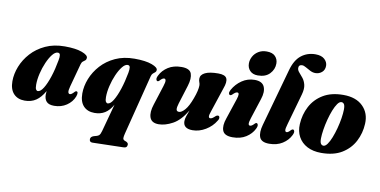

<svg xmlns="http://www.w3.org/2000/svg" viewBox="-87 -992 2947 1488"><g transform="rotate(10 1386.5 -247.5)"><path d="M458 -160Q449 -127 452 -113.8Q455 -100.5 466 -100.5Q479 -100.5 499.5 -124Q506.5 -131 511 -131Q531.5 -131 518 -91.5Q500.5 -46.5 458.2 -18.2Q416 10 361 10Q318.5 10 300.5 -10Q282.5 -30 282.5 -64.5Q282.5 -76.5 284.5 -92.5Q255 -40 218 -15Q181 10 129 10Q74 10 42 -24Q10 -58 10 -122Q10 -179.5 33.2 -238.5Q56.5 -297.5 101.5 -347.2Q146.5 -397 212.5 -427.5Q278.5 -458 364 -458Q450.5 -458 500 -439.5Q549.5 -421 547 -398Q546 -385 538 -379Q530 -373 521 -366Q512 -359 507.5 -342.5ZM196 -127.5Q196 -100.5 202 -90.5Q208 -80.5 216.5 -80.5Q238 -80.5 260.2 -116.5Q282.5 -152.5 302 -212.2Q321.5 -272 334 -342.5Q339.5 -369.5 337 -385.2Q334.5 -401 319 -401Q298 -401 276.5 -374Q255 -347 236.5 -304.5Q218 -262 207 -215Q196 -168 196 -127.5Z M947.5 233.5 704 239.5Q679.5 240 679.5 216.5Q679.5 197 704.5 188.5Q734.5 182 744.8 173Q755 164 762 137.5L821 -79.5Q794.5 -32.5 760 -11.2Q725.5 10 679 10Q623 10 591.5 -24Q560 -58 560 -122.5Q560 -180 583.2 -239Q606.5 -298 651.5 -347.8Q696.5 -397.5 762.2 -427.8Q828 -458 913 -458Q1000 -458 1049.8 -439.5Q1099.5 -421 1096.5 -399Q1095.5 -388 1087.8 -382.2Q1080 -376.5 1071.5 -369Q1063 -361.5 1059 -346L939 127.5Q933.5 149 933.5 162.2Q933.5 175.5 946.5 181L961.5 187Q976 195 976 206.5Q976 233 947.5 233.5ZM745.5 -127Q745.5 -100.5 751.8 -90.5Q758 -80.5 766.5 -80.5Q787.5 -80.5 809.8 -116.5Q832 -152.5 851.5 -212Q871 -271.5 884 -342Q889 -369.5 886.8 -385.2Q884.5 -401 868.5 -401Q848 -401 826.5 -374Q805 -347 786.5 -304.8Q768 -262.5 756.8 -215.2Q745.5 -168 745.5 -127Z M1625 -136Q1636 -136 1638.2 -124Q1640.5 -112 1630.5 -97.5Q1602 -49.5 1552.2 -19.8Q1502.5 10 1450 10Q1376.5 10 1376.5 -48.5Q1376.5 -67 1384.5 -90.2Q1392.5 -113.5 1401.5 -137Q1351.5 -53.5 1293 -21.8Q1234.5 10 1183.5 10Q1127.5 10 1113.2 -30.5Q1099 -71 1120.5 -135L1169.5 -288Q1180 -320 1178 -333.2Q1176 -346.5 1165 -346.5Q1151 -346.5 1131.5 -324Q1124.5 -317 1119 -317Q1110.5 -317 1107 -328.5Q1103.5 -340 1114 -361Q1134.5 -403 1177.5 -430.5Q1220.5 -458 1283 -458Q1347.5 -458 1360.8 -420.8Q1374 -383.5 1355 -322.5L1309 -175Q1299 -142.5 1301.5 -127.2Q1304 -112 1322 -112Q1343 -112 1368.8 -141.8Q1394.5 -171.5 1418 -235.5Q1431 -270 1437 -296.5Q1443 -323 1443 -340Q1443 -354 1438 -365.5Q1433 -377 1433 -393Q1433 -423.5 1468 -440.8Q1503 -458 1571.5 -458Q1626.5 -458 1638.5 -431.2Q1650.5 -404.5 1630.5 -351.5L1567.5 -161.5Q1556 -130 1557.2 -117.5Q1558.5 -105 1569.5 -105Q1577 -105 1585.8 -110.2Q1594.5 -115.5 1610.5 -130.5Q1618.5 -136 1625 -136Z M1874.5 -496Q1834.5 -496 1812.8 -518.8Q1791 -541.5 1791 -576Q1791 -604.5 1805.5 -631Q1820 -657.5 1847.2 -674.2Q1874.5 -691 1911.5 -691Q1957 -691 1979 -668.2Q2001 -645.5 2001 -611.5Q2001 -565.5 1968.2 -530.8Q1935.5 -496 1874.5 -496ZM1880 -160.5Q1869.5 -128 1870.8 -115Q1872 -102 1883.5 -102Q1897 -102 1917 -124Q1924 -131 1929 -131Q1937.5 -131 1941 -119.5Q1944.5 -108 1934 -87Q1913.5 -45 1870.2 -17.5Q1827 10 1765 10Q1700.5 10 1686 -27.8Q1671.5 -65.5 1693 -126L1746.5 -286.5Q1764 -338.5 1742.5 -338.5Q1735 -338.5 1726.8 -333.5Q1718.5 -328.5 1704 -314Q1697 -308.5 1692 -308.5Q1683 -308.5 1680 -319.2Q1677 -330 1687 -349Q1713.5 -397 1758.5 -427.5Q1803.5 -458 1858 -458Q1917.5 -458 1934.8 -419Q1952 -380 1931.5 -319.5Z M2288 -735Q2335 -735 2359.2 -712.8Q2383.5 -690.5 2383.5 -661Q2383.5 -628.5 2361.8 -610Q2340 -591.5 2311 -591.5Q2290 -591.5 2269.5 -602Q2249 -612.5 2231.2 -623Q2213.5 -633.5 2200.5 -633.5Q2173.5 -633.5 2173.5 -607.5Q2173.5 -590.5 2187.8 -574.5Q2202 -558.5 2218.5 -538Q2235 -517.5 2242.5 -486.8Q2250 -456 2237 -409.5L2168 -165Q2156.5 -126.5 2158.8 -114.2Q2161 -102 2171 -102Q2183.5 -102 2202 -123.5Q2210 -131 2216 -131Q2224.5 -131 2228 -119.5Q2231.5 -108 2221 -87Q2200.5 -45 2157.2 -17.5Q2114 10 2053 10Q1991.5 10 1977 -26.8Q1962.5 -63.5 1980 -125.5L2106.5 -579Q2129 -660.5 2176.5 -697.8Q2224 -735 2288 -735Z M2555.5 -462.5Q2655 -462.5 2709.2 -409Q2763.5 -355.5 2759 -271Q2755.5 -196.5 2722.2 -132.5Q2689 -68.5 2624.8 -29.2Q2560.5 10 2462.5 10Q2398 10 2351.8 -14.2Q2305.5 -38.5 2282 -81.8Q2258.5 -125 2261.5 -181.5Q2265.5 -257.5 2299 -321.2Q2332.5 -385 2396.5 -423.8Q2460.5 -462.5 2555.5 -462.5ZM2470.5 -48Q2485.5 -48 2500.8 -69.2Q2516 -90.5 2529.8 -125.2Q2543.5 -160 2554.5 -201Q2565.5 -242 2571.8 -281.8Q2578 -321.5 2578.5 -352Q2578.5 -383 2570.5 -394Q2562.5 -405 2550 -405Q2534.5 -405 2519.2 -383.5Q2504 -362 2490.2 -327.2Q2476.5 -292.5 2465.8 -251.5Q2455 -210.5 2448.8 -170.8Q2442.5 -131 2442 -100.5Q2442 -69.5 2450 -58.8Q2458 -48 2470.5 -48Z"/></g></svg>

Font: Fraunces 144pt Soft Black
Style: Italic
Weight: 900
Italic angle: -16°
Version: Version 1.000;[b76b70a41]